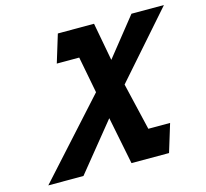

<svg xmlns="http://www.w3.org/2000/svg" viewBox="-102 -819 1002 933"><g transform="rotate(-15 399.5 -352.5)"><path d="M679.6 -141.9H570.1L514.3 -379.3L799 -703.1H635.6L483 -511.9L447.3 -703.1H287.9L288 -703H265.2L222.4 -563H335.3L370.6 -379.3L29.3 -1.9H206.2L400.1 -240.7L447.9 -1.9H449H628.8H636.8Z"/></g></svg>

Font: Hussar
Style: BdSuprConOblThree
Weight: 700
Foundry: Cannot Into Space Fonts
Version: Version 2.00